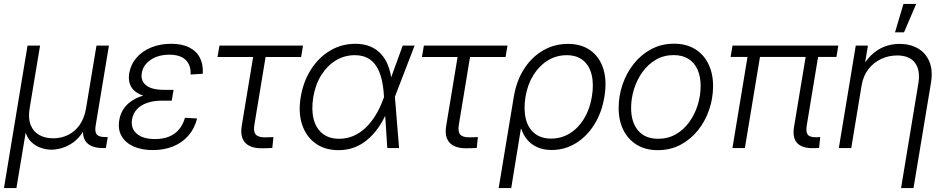

<svg xmlns="http://www.w3.org/2000/svg" viewBox="-30 -755 4823 979"><path d="M-9.8 204.1 110.4 -522.5H174.3L121.1 -202.6Q112.8 -152.3 126.2 -118.2Q139.6 -84 169.7 -66.9Q199.7 -49.8 241.2 -49.8Q282.7 -49.8 317.6 -67.1Q352.5 -84.5 376.5 -118.7Q400.4 -152.8 408.7 -202.6L461.9 -522.5H525.4L457.5 -113.3Q452.6 -82 463.6 -69.1Q474.6 -56.2 506.3 -56.2H519.5L509.8 0H496.6Q436.5 0 411.4 -28.6Q386.2 -57.1 395.5 -113.3L405.3 -173.8H424.8Q416 -120.1 394.3 -85Q372.6 -49.8 344.2 -29.5Q315.9 -9.3 286.4 -0.5Q256.8 8.3 231.9 8.3Q207 8.3 180.2 -0.5Q153.3 -9.3 131.1 -29.5Q108.9 -49.8 98.9 -85Q88.9 -120.1 97.7 -173.8H116.7L53.7 204.1Z M750 10.3Q692.4 10.3 650.9 -8.3Q609.4 -26.9 589.8 -61.3Q570.3 -95.7 578.1 -142.1Q583.5 -175.3 601.1 -200.9Q618.7 -226.6 647.5 -244.4Q676.3 -262.2 715.3 -271.5Q754.4 -280.8 802.7 -280.8H852.1L845.7 -241.7H794.4Q754.4 -241.7 721.9 -231Q689.5 -220.2 669.2 -199Q648.9 -177.7 643.1 -146Q635.7 -100.6 667.5 -73.2Q699.2 -45.9 760.7 -45.9Q802.2 -45.9 833 -58.8Q863.8 -71.8 883.5 -95.9Q903.3 -120.1 913.1 -154.3L975.1 -150.9Q961.9 -99.1 930.4 -63.2Q898.9 -27.3 852.8 -8.5Q806.6 10.3 750 10.3ZM801.3 -253.9Q752.9 -253.9 718 -262.5Q683.1 -271 661.6 -287.1Q640.1 -303.2 632.1 -327.1Q624 -351.1 628.9 -381.8Q636.7 -426.8 665.8 -460.4Q694.8 -494.1 740.5 -512.9Q786.1 -531.7 842.8 -531.7Q898.4 -531.7 935.3 -512.9Q972.2 -494.1 989.5 -460Q1006.8 -425.8 1003.9 -378.9L941.9 -375Q944.3 -422.4 917 -449.2Q889.6 -476.1 833.5 -476.1Q776.9 -476.1 738 -449.7Q699.2 -423.3 692.9 -381.8Q686.5 -343.3 714.8 -320.1Q743.2 -296.9 807.6 -296.9H855L847.7 -253.9Z M1308.1 1Q1247.1 2 1220.2 -27.3Q1193.4 -56.6 1202.6 -113.3L1260.7 -464.4H1079.1L1088.9 -522.5H1515.1L1505.4 -464.4H1324.2L1267.1 -118.7Q1261.2 -84.5 1273.9 -69.3Q1286.6 -54.2 1321.8 -54.7Q1332 -54.7 1343 -55.2Q1354 -55.7 1364.3 -56.2L1358.4 -0.5Q1346.7 0 1334 0.5Q1321.3 1 1308.1 1Z M1696.3 10.7Q1626.5 10.7 1578.4 -24.2Q1530.3 -59.1 1510.3 -120.1Q1490.2 -181.2 1503.4 -260.3Q1516.6 -339.8 1555.9 -401.1Q1595.2 -462.4 1653.6 -497.1Q1711.9 -531.7 1781.7 -531.7Q1824.7 -531.7 1857.7 -518.1Q1890.6 -504.4 1913.3 -479.2Q1936 -454.1 1949.2 -419.7Q1962.4 -385.3 1966.8 -343.3H1988.8L1983.4 -263.7L2004.9 0H1944.8L1927.2 -272Q1924.3 -317.9 1914.8 -355.2Q1905.3 -392.6 1887.9 -418.9Q1870.6 -445.3 1843.8 -459.5Q1816.9 -473.6 1778.8 -473.6Q1726.6 -473.6 1682.6 -447Q1638.7 -420.4 1608.4 -372.3Q1578.1 -324.2 1567.4 -259.8Q1557.1 -196.3 1569.1 -148.4Q1581.1 -100.6 1614.3 -74Q1647.5 -47.4 1699.7 -47.4Q1738.3 -47.4 1771.7 -61.8Q1805.2 -76.2 1833.5 -102.8Q1861.8 -129.4 1884.5 -166.5Q1907.2 -203.6 1923.8 -248.5L2023.4 -522.5H2084L1982.9 -259.8L1961.9 -177.7H1940.4Q1921.9 -136.7 1897.7 -102.3Q1873.5 -67.9 1843.3 -42.5Q1813 -17.1 1776.4 -3.2Q1739.7 10.7 1696.3 10.7Z M2350.6 1Q2289.6 2 2262.7 -27.3Q2235.8 -56.6 2245.1 -113.3L2303.2 -464.4H2121.6L2131.3 -522.5H2557.6L2547.9 -464.4H2366.7L2309.6 -118.7Q2303.7 -84.5 2316.4 -69.3Q2329.1 -54.2 2364.3 -54.7Q2374.5 -54.7 2385.5 -55.2Q2396.5 -55.7 2406.7 -56.2L2400.9 -0.5Q2389.2 0 2376.5 0.5Q2363.8 1 2350.6 1Z M2512.7 204.1 2589.8 -261.7Q2603.5 -343.3 2642.3 -403.6Q2681.2 -463.9 2738.8 -497.6Q2796.4 -531.2 2865.2 -531.2Q2934.6 -531.2 2981 -497.8Q3027.3 -464.4 3046.4 -403.8Q3065.4 -343.3 3051.8 -261.7Q3038.6 -180.7 3000 -119.4Q2961.4 -58.1 2905.3 -24.2Q2849.1 9.8 2782.7 9.8Q2741.2 9.8 2709.7 -4.4Q2678.2 -18.6 2658 -43Q2637.7 -67.4 2627.9 -98.6H2626L2576.7 204.1ZM2780.3 -48.3Q2832 -48.3 2875 -74.7Q2918 -101.1 2947.5 -148.9Q2977.1 -196.8 2987.8 -261.2Q2998.5 -325.7 2986.8 -373.5Q2975.1 -421.4 2942.9 -447.5Q2910.6 -473.6 2859.4 -473.6Q2807.1 -473.6 2763.4 -446.8Q2719.7 -419.9 2689.9 -372.3Q2660.2 -324.7 2649.4 -261.2Q2639.2 -196.8 2651.1 -148.9Q2663.1 -101.1 2696 -74.7Q2729 -48.3 2780.3 -48.3Z M3324.2 10.7Q3262.2 10.7 3217.5 -16.4Q3172.9 -43.5 3148.7 -91.8Q3124.5 -140.1 3124.5 -204.1Q3124.5 -266.1 3144.5 -324.7Q3164.6 -383.3 3201.9 -430.2Q3239.3 -477.1 3291.3 -504.6Q3343.3 -532.2 3406.7 -532.2Q3468.8 -532.2 3513.4 -505.1Q3558.1 -478 3582 -429.2Q3606 -380.4 3606 -316.4Q3606 -253.9 3585.9 -195.3Q3565.9 -136.7 3528.6 -90.3Q3491.2 -43.9 3439.5 -16.6Q3387.7 10.7 3324.2 10.7ZM3325.7 -47.4Q3377 -47.4 3417 -70.8Q3457 -94.2 3485.1 -133.3Q3513.2 -172.4 3527.8 -220.2Q3542.5 -268.1 3542.5 -316.9Q3542.5 -364.7 3526.9 -399.9Q3511.2 -435.1 3480.5 -454.6Q3449.7 -474.1 3405.3 -474.1Q3355 -474.1 3314.9 -450.9Q3274.9 -427.7 3246.6 -388.7Q3218.3 -349.6 3203.1 -301.5Q3188 -253.4 3188 -203.6Q3188 -132.3 3223.4 -89.8Q3258.8 -47.4 3325.7 -47.4Z M4118.2 0.5Q4059.6 1.5 4034.7 -25.6Q4009.8 -52.7 4018.6 -106.9L4084.5 -504.4H4147.9L4083.5 -114.7Q4078.1 -81.1 4089.1 -67.9Q4100.1 -54.7 4132.8 -55.2Q4139.2 -55.7 4143.3 -55.7Q4147.5 -55.7 4152.3 -56.2L4146.5 -1Q4139.6 -0.5 4132.8 0Q4126 0.5 4118.2 0.5ZM3704.6 0 3788.1 -504.4H3851.6L3768.1 0ZM3695.3 -464.8 3705.1 -522.5H4244.6L4234.9 -464.8Z M4363.3 -319.3 4310.5 0H4247.1L4333.5 -522.5H4395.5L4375 -398.9H4359.4Q4381.8 -444.3 4412.4 -473.6Q4442.9 -502.9 4479.5 -517.1Q4516.1 -531.2 4557.1 -531.2Q4610.8 -531.2 4650.6 -508.1Q4690.4 -484.9 4709 -440.7Q4727.5 -396.5 4716.8 -331.5L4627.9 204.1H4564.5L4652.3 -327.6Q4664.1 -396.5 4635.7 -434.3Q4607.4 -472.2 4544.4 -472.2Q4502 -472.2 4463.9 -454.8Q4425.8 -437.5 4398.7 -403.3Q4371.6 -369.1 4363.3 -319.3ZM4533.7 -590.3 4576.7 -734.9H4641.6L4579.6 -590.3Z"/></svg>

Font: Inter 28pt Light
Style: Italic
Weight: 300
Italic angle: -9.3988°
Designer: Rasmus Andersson
Foundry: rsms
Version: Version 4.001;git-66647c0bb